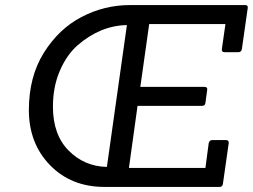

<svg xmlns="http://www.w3.org/2000/svg" viewBox="-20 -738 998 758"><path d="M847 0H393Q261 0 177.5 -86Q94 -172 94 -303.5Q94 -435 153 -529.5Q212 -624 302 -671Q392 -718 493 -718H948Q960 -718 958 -706L935 -545Q933 -532 921 -532H867Q854 -532 856 -545L870 -643H569L534 -395H787Q800 -395 798 -383L791 -332Q790 -320 777 -320H523L489 -75H791L804 -173Q807 -185 818 -185H872Q884 -185 883 -173L860 -12Q858 0 847 0ZM189 -317Q189 -206 251 -143.5Q313 -81 402 -79L481 -639Q376 -637 286 -559Q243 -521 216 -458Q189 -395 189 -317Z"/></svg>

Font: Sanchez
Style: Italic
Weight: 400
Designer: Daniel Hernández
Foundry: LatinoType
Version: Version 1.001